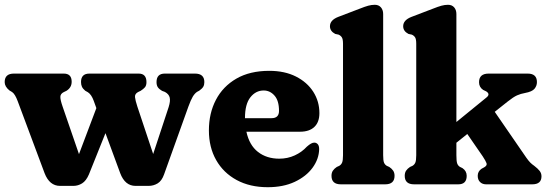

<svg xmlns="http://www.w3.org/2000/svg" viewBox="-22 -769 2280 801"><path d="M284 6.5H228.5Q184.5 6.5 164 -46.5L52 -346.5Q41 -376.5 28.5 -385L17 -392Q-2.5 -408 -2.5 -426.5Q-2.5 -462 36 -462H244Q277 -462 277 -428Q277 -403.5 255 -390L244.5 -385Q230 -378 229.8 -365Q229.5 -352 239.5 -323.5L307.5 -126L380 -318L369 -348.5Q359.5 -374.5 345 -384L333.5 -390.5Q323.5 -399 319.8 -407.2Q316 -415.5 316 -427Q316 -462 351 -462H556.5Q589 -462 589 -426.5Q589 -412.5 582.8 -405Q576.5 -397.5 564.5 -390L554 -385Q540 -377.5 541.2 -364Q542.5 -350.5 551 -324.5L617 -126.5L681.5 -322Q689.5 -347.5 686 -362Q682.5 -376.5 666 -385.5L654 -390Q642 -397 636.5 -405Q631 -413 631 -426.5Q631 -462 665.5 -462H791.5Q830.5 -462 830.5 -426.5Q830.5 -415 826 -407.2Q821.5 -399.5 809 -390.5L800.5 -386Q790.5 -379.5 782.2 -365.8Q774 -352 764 -324.5L662.5 -41.5Q653 -14.5 635.8 -4Q618.5 6.5 598 6.5H543.5Q499.5 6.5 479.5 -46.5L418 -213.5L349 -41.5Q337.5 -14.5 320.5 -4Q303.5 6.5 284 6.5Z M1310.5 -297Q1310.5 -259.5 1289.5 -239.5Q1268.5 -219.5 1230 -219.5H1006Q1018 -163.5 1054.2 -135.2Q1090.5 -107 1143 -107Q1178 -107 1207.8 -120.8Q1237.5 -134.5 1258 -157Q1277.5 -174.5 1289.5 -174Q1297.5 -174 1303.5 -167.5Q1309.5 -161 1309.5 -146.5Q1308.5 -105.5 1282 -69.2Q1255.5 -33 1207.8 -10.5Q1160 12 1095 12Q1020.5 12 965.2 -18Q910 -48 879.8 -101.2Q849.5 -154.5 849.5 -225Q849.5 -296.5 878.8 -352.5Q908 -408.5 964.2 -441Q1020.5 -473.5 1101.5 -473.5Q1165.5 -473.5 1212.5 -449.8Q1259.5 -426 1285 -386Q1310.5 -346 1310.5 -297ZM1078 -391.5Q1045 -391.5 1022.5 -363Q1000 -334.5 1000 -276.5V-276H1111Q1142 -276 1142 -306.5Q1142 -349 1123.2 -370.2Q1104.5 -391.5 1078 -391.5Z M1576.5 -710.5V-121.5Q1576.5 -99 1580.2 -90.2Q1584 -81.5 1592 -77L1602 -72.5Q1612.5 -65.5 1618.2 -57Q1624 -48.5 1624 -35.5Q1624 0 1585 0H1400Q1361 0 1361 -35.5Q1361 -48.5 1366.8 -57Q1372.5 -65.5 1383 -72.5L1393 -77Q1401 -81.5 1405 -90.2Q1409 -99 1409 -121.5V-586Q1409 -605.5 1404.2 -613Q1399.5 -620.5 1390.5 -624.5L1376.5 -627.5Q1354.5 -639 1354.5 -659.5Q1354.5 -685 1389 -698.5L1478 -732.5Q1500.5 -741.5 1514.2 -745.2Q1528 -749 1541.5 -749Q1558 -749 1567.2 -738.2Q1576.5 -727.5 1576.5 -710.5Z M1705.5 0Q1666.5 0 1666.5 -35.5Q1666.5 -48.5 1672.2 -57Q1678 -65.5 1688.5 -72.5L1698.5 -77Q1706.5 -81.5 1710.5 -90.2Q1714.5 -99 1714.5 -121.5V-586Q1714.5 -605.5 1709.8 -613Q1705 -620.5 1696 -624.5L1682 -627.5Q1660 -639 1660 -659.5Q1660 -685 1694.5 -698.5L1783.5 -732.5Q1806 -741.5 1819.8 -745.2Q1833.5 -749 1847 -749Q1863.5 -749 1872.8 -738.2Q1882 -727.5 1882 -710.5V-260L2006.5 -361.5Q2025.5 -376 2006 -388L1993.5 -394Q1976.5 -405.5 1976.5 -426Q1976.5 -462 2016.5 -462H2179.5Q2218 -462 2218 -426.5Q2218 -411 2208 -398.8Q2198 -386.5 2168 -381Q2150.5 -378 2135.2 -371.2Q2120 -364.5 2095.5 -345L2042 -302.5L2173.5 -111.5Q2183 -98 2190.2 -90.8Q2197.5 -83.5 2207 -77Q2222 -65.5 2229.5 -55.8Q2237 -46 2237 -33.5Q2237 0 2198.5 0H2006Q1990.5 0 1980.8 -9.5Q1971 -19 1971 -35.5Q1971 -54 1987 -65L1998 -71Q2011 -78.5 2007.8 -88Q2004.5 -97.5 1992 -116.5L1927.5 -210L1882 -173.5V-121.5Q1882 -97 1885.2 -87.5Q1888.5 -78 1896.5 -73L1907.5 -67.5Q1925 -55.5 1925 -35.5Q1925 0 1890 0Z"/></svg>

Font: Fraunces 72pt SuperSoft
Style: Bold
Weight: 700
Version: Version 1.000;[0bf87f6ff]